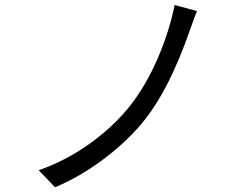

<svg xmlns="http://www.w3.org/2000/svg" viewBox="-20 -747 1017 782"><path d="M782.2 -702.1Q778.3 -694.3 751 -617.2Q669.9 -386.7 572.3 -262.7Q505.9 -177.7 406.7 -102.5Q307.6 -27.3 204.1 15.6L137.7 -53.7Q245.1 -90.8 342.3 -159.7Q439.5 -228.5 506.8 -312.5Q572.3 -394.5 620.6 -505.4Q668.9 -616.2 691.4 -726.6Z"/></svg>

Font: Min Sans
Style: Regular
Weight: 400
Designer: Jinseong-Kim, NotoSansCJK, Nunito
Foundry: Jinseong-Kim
Version: Version 1.400;Glyphs 3.1.2 (3151)